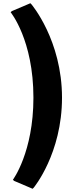

<svg xmlns="http://www.w3.org/2000/svg" viewBox="-20 -902 450 1189"><path d="M182 267 189 260C189 260 364 49 364 -297C364 -653 175 -875 175 -875L168 -882L53 -833L46 -826C46 -826 187 -655 187 -297C187 41 60 211 60 211L67 218Z"/></svg>

Font: Hussar Woodtype
Style: Blk
Weight: 900
Foundry: Cannot Into Space Fonts
Version: Version 1.07